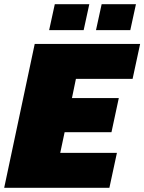

<svg xmlns="http://www.w3.org/2000/svg" viewBox="-25 -898 690 918"><path d="M-5 0 141 -688H645L609 -521H338L319 -429H543L508 -266H284L263 -167H534L498 0ZM434 -754 461 -878H625L598 -754ZM210 -754 237 -878H402L375 -754Z"/></svg>

Font: Saira Thin Black
Style: Italic
Weight: 900
Italic angle: -12°
Version: Version 1.101